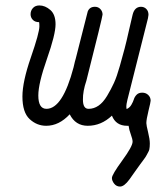

<svg xmlns="http://www.w3.org/2000/svg" viewBox="-20 -455 571 702"><path d="M62 -102.1Q62 -156.2 93 -245.6Q124 -335 124 -358.9Q124 -368.7 123 -374Q107.9 -374 99.9 -382.6Q91.8 -391.1 91.8 -402.8Q91.8 -416 100.3 -425.5Q108.9 -435.1 124 -435.1Q145 -435.1 164.1 -418.5Q183.1 -401.9 183.1 -366.2Q183.1 -329.1 151.6 -239.5Q120.1 -149.9 120.1 -106Q120.1 -57.1 149.9 -57.1Q209 -57.1 249 -209Q251 -215.8 253.9 -230Q255.9 -236.8 256.8 -240.2Q299.8 -411.1 300.8 -413.1Q307.6 -430.2 327.1 -430.2Q339.4 -430.2 347.2 -421.6Q355 -413.1 355 -401.9Q355 -394 295.9 -160.2Q282.7 -121.1 283.2 -90.8Q283.2 -56.6 304.2 -57.1Q323.2 -57.1 340.1 -68.6Q356.9 -80.1 371.6 -104.5Q386.2 -128.9 396.7 -151.9Q407.2 -174.8 418.2 -213.9Q429.2 -252.9 435.5 -276.9Q441.9 -300.8 451.4 -343.5Q460.9 -386.2 464.8 -400.9Q471.7 -429.7 495.1 -430.2Q507.3 -430.2 515.1 -422.1Q522.9 -414.1 522.9 -400.9Q522.9 -397.9 521 -388.2L445.8 -89.8Q441.9 -72.8 441.9 -66.9Q441.9 -61 442.9 -56.2Q454.1 -61 460.4 -72Q466.8 -83 469.5 -92Q472.2 -101.1 479.5 -108.6Q486.8 -116.2 500 -116.2Q513.2 -116.2 522 -107.7Q530.8 -99.1 530.8 -86.9Q530.8 -82 522.9 -50Q515.1 -18.1 515.1 -4.9Q515.1 2.9 521.5 28.6Q527.8 54.2 527.8 69.8Q527.8 76.7 527.3 81.8Q526.9 86.9 525.9 91.6Q524.9 96.2 521.5 102.1Q518.1 107.9 515.6 113Q513.2 118.2 505.6 128.2Q498 138.2 492.4 146Q486.8 153.8 474.9 170.4Q462.9 187 453.1 201.2Q434.1 227.1 418.9 227.1Q405.8 227.1 397.5 216.6Q389.2 206.1 389.2 195.8Q389.2 183.6 427 131.8Q464.8 80.1 464.8 63Q464.8 54.2 458.5 37.1Q452.1 20 450.2 4.9H444.8Q403.8 4.9 389.2 -32.2Q350.1 4.9 300.8 4.9Q255.9 4.9 234.9 -37.1Q195.8 4.9 148.9 4.9Q114.7 4.9 88.4 -19.5Q62 -43.9 62 -102.1Z"/></svg>

Font: CMU Typewriter Text
Style: Italic
Weight: 500
Italic angle: -14.04°
Version: Version 0.7.0